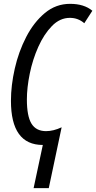

<svg xmlns="http://www.w3.org/2000/svg" viewBox="-20 -745 501 1000"><path d="M155 235H234L301 -82Q258 -62 220 -62Q168 -62 144 -101Q120 -140 120 -227Q120 -288 135 -361.5Q150 -435 179.5 -501Q209 -567 250.5 -609.5Q292 -652 344 -652Q387 -652 419 -624L461 -689Q418 -725 345 -725Q271 -725 213.5 -677Q156 -629 116.5 -552.5Q77 -476 57 -388Q37 -300 37 -220Q37 10 203 10Z"/></svg>

Font: Noto Sans UI Condensed
Style: Italic
Weight: 400
Width: 3
Italic angle: -12°
Designer: Monotype Design Team
Foundry: Monotype Imaging Inc.
Version: Version 1.901